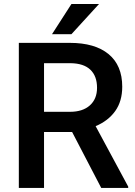

<svg xmlns="http://www.w3.org/2000/svg" viewBox="-20 -921 664 941"><path d="M72.3 0ZM333.5 -273.9H195.8V0H72.3V-710.9H322.3Q445.3 -710.9 512.2 -655.8Q579.1 -600.6 579.1 -496.1Q579.1 -424.8 544.7 -376.7Q510.3 -328.6 448.7 -302.7L608.4 -6.3V0H476.1ZM195.8 -373H322.8Q385.3 -373 420.4 -404.5Q455.6 -436 455.6 -490.7Q455.6 -547.9 423.1 -579.1Q390.6 -610.4 326.2 -611.3H195.8ZM330.1 -901.4H465.3L330.1 -753.4H234.9Z"/></svg>

Font: Roboto Medium
Style: Regular
Weight: 500
Designer: Google
Version: Version 2.134; 2016; ttfautohint (v1.6)